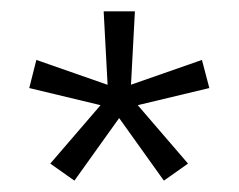

<svg xmlns="http://www.w3.org/2000/svg" viewBox="-20 -659 420 338"><path d="M190 -451.5 111 -341 68.5 -371 158 -475 158.5 -473.5 31.5 -504 44 -553.5 170 -509.5 169.5 -508 162.5 -639H217.5L210.5 -508L209.5 -509.5L335.5 -553.5L348.5 -504L221 -473.5L221.5 -475L311 -371L268.5 -341L189.5 -451.5Z"/></svg>

Font: Anek Devanagari Light
Style: Regular
Weight: 300
Designer: Kailash Malviya (Devanagari) & Yesha Goshar (Latin)
Foundry: Ek Type
Version: Version 1.003